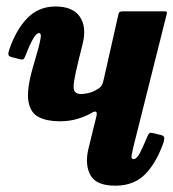

<svg xmlns="http://www.w3.org/2000/svg" viewBox="-20 -555 534 592"><path d="M8.5 -402Q30 -464.5 65 -499.8Q100 -535 151 -535Q205 -535 226.5 -503Q248 -471 234.5 -418.5L222.5 -370Q211.5 -325.5 208.2 -303Q205 -280.5 210.5 -272.8Q216 -265 231 -265Q237.5 -265 252.2 -268Q267 -271 283 -281.5Q291 -286.5 294.2 -292.8Q297.5 -299 300.5 -313L345.5 -512.5Q347 -520 357.5 -520H485.5Q493 -520 494 -518.8Q495 -517.5 494 -511.5L392 -105Q388.5 -90.5 386 -77.5Q383.5 -64.5 391.5 -64.5Q401.5 -64.5 410.8 -82.2Q420 -100 433.5 -132Q437 -140.5 439.8 -143.8Q442.5 -147 454.5 -144L475 -139Q484.5 -137 486 -132Q487.5 -127 484.5 -116.5Q462.5 -53.5 427.8 -18Q393 17.5 336 17.5Q277 17.5 259.2 -14.2Q241.5 -46 252 -93.5L277.5 -197.5Q281.5 -217 265.5 -208.5Q245 -196.5 219.8 -188.8Q194.5 -181 164 -181Q125.5 -181 99.8 -193.8Q74 -206.5 67.8 -241.8Q61.5 -277 80.5 -344L98.5 -407Q102.5 -421.5 105.2 -437.2Q108 -453 100 -453Q85 -453 58.5 -383Q55.5 -376 52.8 -373Q50 -370 39 -373L15.5 -379Q7 -381.5 6 -386.5Q5 -391.5 8.5 -402Z"/></svg>

Font: Besley* Condensed
Style: Bold Italic
Weight: 700
Width: 3
Italic angle: -13°
Designer: Owen Earl
Foundry: indestructible type*
Version: Version 3.000; ttfautohint (v1.8.3)